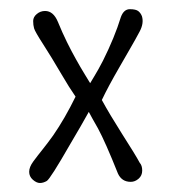

<svg xmlns="http://www.w3.org/2000/svg" viewBox="-20 -393 376 418"><path d="M201.7 -175.3Q218.8 -144 245.1 -102.5Q275.4 -55.2 284.2 -38.6Q289.6 -32.7 289.6 -21.7Q289.6 -10.7 281.7 -3.9Q273.9 2.9 264.6 2.9Q245.1 2.9 236.8 -15.1Q209.5 -83.5 193.4 -113.3Q179.7 -137.2 173.3 -149.4Q165.5 -135.7 156.2 -119.1Q144.5 -99.1 132.8 -79.1Q89.4 -3.4 81.8 1Q74.2 5.4 66.9 5.4Q59.6 5.4 51.5 -1.7Q43.5 -8.8 43.5 -19Q43.5 -29.3 52.5 -41.5Q61.5 -53.7 72.5 -67.4Q83.5 -81.1 95.7 -98.1Q121.1 -134.8 144.5 -182.6Q130.9 -202.1 113.8 -231.4Q91.8 -269 74 -296.6Q56.2 -324.2 54.2 -331.3Q52.2 -338.4 52.2 -347.2Q52.2 -356 60.1 -362.5Q67.9 -369.1 78.1 -369.1Q96.2 -369.1 106 -345.5Q115.7 -321.8 125.7 -301.5Q135.7 -281.2 145.3 -264.2Q154.8 -247.1 164.1 -231.9Q170.4 -221.7 176.3 -211.9Q180.2 -217.8 185.1 -226.6Q193.8 -240.7 204.1 -260.7Q229.5 -311.5 243.2 -356Q249.5 -373 262.7 -373Q275.9 -373 281.2 -368.7Q286.6 -364.3 289.1 -357.4Q293.5 -342.3 284.2 -324.7Q274.9 -307.1 263.4 -287.4Q252 -267.6 240.2 -247.1Q215.3 -204.1 201.7 -175.3Z"/></svg>

Font: Pompiere 
Style: Regular
Weight: 400
Designer: Karolina Lach
Foundry: Sorkin Type Co.
Version: Version 1.002